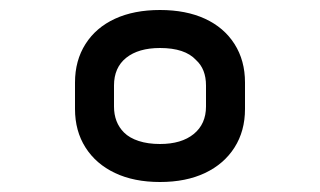

<svg xmlns="http://www.w3.org/2000/svg" viewBox="-20 -730 640 384"><path d="M300 -710Q352 -710 390 -692.5Q428 -675 449 -642Q470 -609 470 -565V-512Q470 -468 449 -435Q428 -402 390 -384Q352 -366 300 -366Q248 -366 210 -384Q172 -402 151 -435Q130 -468 130 -512V-565Q130 -609 151 -642Q172 -675 210 -692.5Q248 -710 300 -710ZM300 -442Q343 -442 367.5 -462Q392 -482 392 -517V-559Q392 -592 372 -610Q361 -622 343 -628Q325 -634 300 -634Q257 -634 232.5 -614.5Q208 -595 208 -559V-517Q208 -485 228 -465Q239 -454 257.5 -448Q276 -442 300 -442Z"/></svg>

Font: Recursive Monospace Medium
Style: Regular
Weight: 500
Version: Version 1.047